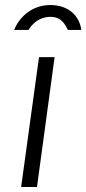

<svg xmlns="http://www.w3.org/2000/svg" viewBox="-20 -743 343 763"><path d="M36 -624H93C109 -649 136 -676 180 -676C227 -676 239 -643 250 -624H303C297 -676 256 -723 180 -723C102 -723 54 -669 36 -624ZM197 -516H135L64 0H127Z"/></svg>

Font: United Sans ExtraLight
Style: Italic
Weight: 200
Italic angle: -8°
Designer: Pablo Impallari, Rodrigo Fuenzalida (Modified by Dan O. Williams)
Version: Version 1.000;PS 001.000;hotconv 1.0.88;makeotf.lib2.5.64775